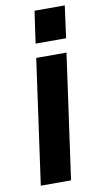

<svg xmlns="http://www.w3.org/2000/svg" viewBox="-86 -785 431 825"><g transform="rotate(-10 129.5 -372.5)"><path d="M107 -605 127 -745H259L240 -605ZM23 0 99 -544H231L155 0Z"/></g></svg>

Font: Plus Jakarta Sans
Style: Bold Italic
Weight: 700
Italic angle: -8°
Designer: Gumpita Rahayu
Foundry: Tokotype
Version: Version 2.071; ttfautohint (v1.8.4.7-5d5b);gftools[0.9.29]